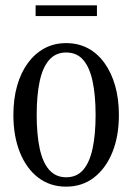

<svg xmlns="http://www.w3.org/2000/svg" viewBox="-20 -687 494 717"><path d="M424 -258Q424 -178 399.5 -118Q375 -58 331 -24Q287 10 227 10Q167 10 123 -23.5Q79 -57 54.5 -117.5Q30 -178 30 -258Q30 -318 44 -367Q58 -416 84 -451.5Q110 -487 146 -506.5Q182 -526 227 -526Q272 -526 308 -507Q344 -488 370 -452Q396 -416 410 -367Q424 -318 424 -258ZM117 -258Q117 -186 128 -133.5Q139 -81 163.5 -53Q188 -25 227 -25Q267 -25 291 -53Q315 -81 326 -133.5Q337 -186 337 -258Q337 -330 326 -382.5Q315 -435 291 -463Q267 -491 227 -491Q188 -491 163.5 -463Q139 -435 128 -382.5Q117 -330 117 -258ZM113 -667H342V-627H113Z"/></svg>

Font: Roboto Serif 120pt ExtraCondensed
Style: Regular
Weight: 400
Width: 2
Designer: Greg Gazdowicz
Foundry: Commercial Type
Version: Version 1.008